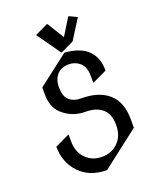

<svg xmlns="http://www.w3.org/2000/svg" viewBox="-173 -1067 996 1193"><g transform="rotate(-20 324.5 -470.5)"><path d="M324.7 19.5Q210.9 19.5 144 -51.3Q78.1 -121.1 78.1 -224.6L170.9 -268.6H175.8V-224.6Q175.8 -160.2 210.9 -118.7Q253.4 -68.4 324.7 -68.4Q394.5 -68.4 438.5 -118.7Q473.6 -159.2 473.6 -224.6Q473.6 -287.6 444.8 -320.8Q404.8 -366.7 324.2 -366.7Q233.9 -366.7 170.9 -425.3Q122.1 -470.7 122.1 -553.7V-600.6L324.7 -756.8Q417 -750.5 466.8 -710Q527.3 -660.6 527.3 -564.9L434.6 -521H429.7V-564.9Q429.7 -625 397.9 -652.8Q367.2 -679.7 324.7 -679.7Q277.3 -679.7 248.5 -649.9Q219.7 -620.1 219.7 -564.9Q219.7 -511.7 241.7 -487.3Q271 -454.6 324.2 -454.6Q440.9 -454.6 505.4 -398.9Q571.3 -341.8 571.3 -225.6V-170.9ZM281.7 -960H286.6L355.5 -848.6L424.3 -960H429.2L479.5 -936L396.5 -804.7L312 -764.6H307.1L197.3 -919.9Z"/></g></svg>

Font: Nova Cut
Style: Book
Weight: 400
Version: Version 2.000